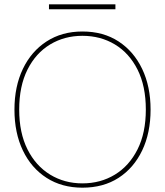

<svg xmlns="http://www.w3.org/2000/svg" viewBox="-20 -858 765 890"><path d="M362 12Q267 12 196 -33.5Q125 -79 86 -160.5Q47 -242 47 -350Q47 -457 86 -538.5Q125 -620 196 -666Q267 -712 362 -712Q459 -712 529.5 -666Q600 -620 639 -538.5Q678 -457 678 -350Q678 -242 639 -160.5Q600 -79 529.5 -33.5Q459 12 362 12ZM362 -8Q446 -8 512.5 -48.5Q579 -89 617.5 -165.5Q656 -242 656 -350Q656 -459 617.5 -535.5Q579 -612 512.5 -652Q446 -692 362 -692Q279 -692 212.5 -652Q146 -612 107.5 -535.5Q69 -459 69 -350Q69 -242 107.5 -165.5Q146 -89 212.5 -48.5Q279 -8 362 -8ZM207 -815V-838H515V-815Z"/></svg>

Font: DM Sans 9pt Thin
Style: Regular
Weight: 250
Version: Version 4.004;gftools[0.9.30]